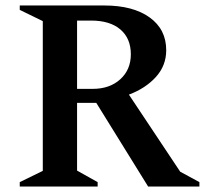

<svg xmlns="http://www.w3.org/2000/svg" viewBox="-20 -680 747 700"><path d="M52 0V-16L136 -57V-603L52 -644V-660H360Q465 -660 525.5 -616.5Q586 -573 586 -497Q586 -441 548.5 -399.5Q511 -358 450 -335L637 -54L707 -16V0H520L331 -305H261V-58L336 -16V0ZM312 -605H261V-356H318Q380 -356 418.5 -391Q457 -426 457 -482Q457 -540 419 -572.5Q381 -605 312 -605Z"/></svg>

Font: Spectral SC SemiBold
Style: Regular
Weight: 600
Designer: Jean-Baptiste Levee
Foundry: Production Type
Version: Version 2.001